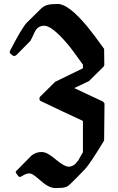

<svg xmlns="http://www.w3.org/2000/svg" viewBox="-20 -916 598 970"><path d="M508 -392Q508 -394 505 -397.5Q502 -401 500 -403L355 -471L429 -506L502 -578Q503 -579 505 -582.5Q507 -586 507 -588L506 -669Q479 -707 457 -736Q435 -765 421 -782Q326 -896 272 -896Q238 -896 219.5 -891Q201 -886 185 -870Q167 -852 150 -835.5Q133 -819 115 -801Q91 -776 31 -660Q28 -655 29.5 -650Q31 -645 35 -643L45 -635Q53 -630 63 -638L134 -710L147 -736Q148 -739 152 -747.5Q156 -756 159 -761Q174 -786 204 -786Q242 -786 320 -695Q333 -680 354 -651.5Q375 -623 399 -589V-571L259 -503L182 -427Q178 -421 179.5 -414Q181 -407 187 -405Q240 -379 293 -354.5Q346 -330 399 -305V-147Q393 -138 387.5 -127.5Q382 -117 373 -101V-103Q353 -74 327 -74Q316 -74 300.5 -82.5Q285 -91 266 -107Q242 -127 224.5 -137.5Q207 -148 190 -148Q161 -148 139 -130L65 -55Q55 -48 63 -39L71 -28Q78 -18 89 -25Q98 -31 108 -35.5Q118 -40 127 -40Q138 -40 151 -31Q164 -22 182 -6Q226 34 259 34Q279 34 292 33Q305 32 313.5 28.5Q322 25 328 20Q334 15 341 8Q359 -9 376 -27Q393 -45 409 -61Q434 -87 506 -206Z"/></svg>

Font: MM Taunggyi
Style: Regular
Weight: 400
Designer: Khon Soe Zaw Thu
Version: Version 1.00 July 18, 2016, initial release